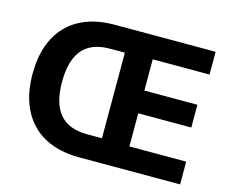

<svg xmlns="http://www.w3.org/2000/svg" viewBox="-99 -846 1189 986"><g transform="rotate(15 495.5 -352.5)"><path d="M396 0Q313 0 249 -24Q185 -48 141.5 -94Q98 -140 75.5 -205Q53 -270 53 -352Q53 -436 75.5 -501Q98 -566 141.5 -611.5Q185 -657 249 -681Q313 -705 396 -705H932V-584H630V-418H912V-297H630V-121H932V0ZM404 -125H483V-580H404Q306 -580 258 -523.5Q210 -467 210 -352Q210 -238 258 -181.5Q306 -125 404 -125Z"/></g></svg>

Font: Nunito Sans 10pt SemiCondensed ExtraBold
Style: Regular
Weight: 800
Width: 4
Designer: Vernon Adams
Foundry: Vernon Adams
Version: Version 3.101;gftools[0.9.27]